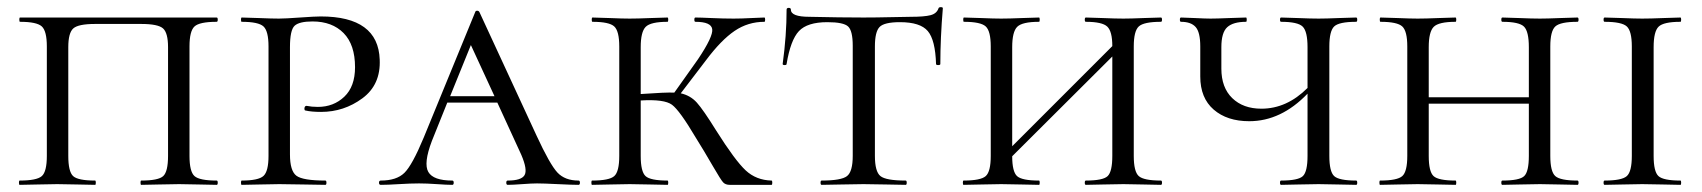

<svg xmlns="http://www.w3.org/2000/svg" viewBox="-20 -517 4761 537"><path d="M35 0Q33 0 33 -6Q33 -12 35 -12Q83 -12 97 -24.5Q111 -37 111 -81V-387Q111 -430 97 -443Q83 -456 36 -456Q34 -456 34 -462Q34 -468 36 -468H586Q589 -468 589 -462Q589 -456 586 -456Q538 -456 524 -443Q510 -430 510 -387V-81Q510 -37 524 -24.5Q538 -12 586 -12Q589 -12 589 -6Q589 0 586 0Q573 0 537 -1Q501 -2 481 -2Q459 -2 423.5 -1Q388 0 375 0Q373 0 373 -6Q373 -12 375 -12Q423 -12 436.5 -24.5Q450 -37 450 -81V-385Q450 -425 436 -437.5Q422 -450 375 -450H246Q199 -450 185 -437.5Q171 -425 171 -385V-81Q171 -37 184.5 -24.5Q198 -12 246 -12Q248 -12 248 -6Q248 0 246 0Q233 0 197.5 -1Q162 -2 140 -2Q120 -2 84 -1Q48 0 35 0Z M791 -85Q791 -39 809 -25.5Q827 -12 890 -12Q893 -12 893 -6Q893 0 890 0Q873 0 830 -1Q787 -2 761 -2Q741 -2 705 -1Q669 0 656 0Q654 0 654 -6Q654 -12 656 -12Q703 -12 717 -25Q731 -38 731 -81V-387Q731 -430 717 -443Q703 -456 656 -456Q654 -456 654 -462Q654 -468 656 -468Q669 -468 704.5 -466.5Q740 -465 760 -465Q777 -465 819 -468Q861 -471 877 -471Q1038 -471 1042 -350Q1045 -280 993.5 -242Q942 -204 878 -204Q851 -204 834 -208Q832 -208 831.5 -211.5Q831 -215 832.5 -218Q834 -221 837 -221Q852 -218 869 -218Q913 -218 943 -246.5Q973 -275 973 -329Q973 -392 941 -424.5Q909 -457 854 -457Q817 -457 804 -445Q791 -433 791 -385Z M1598 -12Q1602 -12 1602 -6Q1602 0 1598 0Q1580 0 1540 -2Q1500 -4 1482 -4Q1467 -4 1440.5 -2Q1414 0 1400 0Q1396 0 1396 -6Q1396 -12 1400 -12Q1438 -12 1447 -27Q1456 -42 1438 -84L1371 -230H1231L1188 -123Q1164 -60 1178 -36Q1192 -12 1245 -12Q1249 -12 1249 -6Q1249 0 1245 0Q1230 0 1202 -2Q1174 -4 1152 -4Q1128 -4 1096 -2Q1064 0 1045 0Q1040 0 1040 -6Q1040 -12 1045 -12Q1089 -12 1111 -33.5Q1133 -55 1165 -132L1309 -483Q1310 -487 1314.5 -487Q1319 -487 1321 -483L1481 -137Q1518 -57 1539 -34.5Q1560 -12 1598 -12ZM1239 -248H1363L1297 -391Z M2138 -12Q2140 -12 2140 -6Q2140 0 2138 0H2021Q2009 0 2002.5 -7Q1996 -14 1974 -52Q1948 -97 1926 -132Q1881 -208 1859.5 -224Q1838 -240 1772 -236V-81Q1772 -37 1785.5 -24.5Q1799 -12 1847 -12Q1849 -12 1849 -6Q1849 0 1847 0Q1834 0 1798.5 -1Q1763 -2 1741 -2Q1721 -2 1685 -1Q1649 0 1636 0Q1634 0 1634 -6Q1634 -12 1636 -12Q1684 -12 1698 -24.5Q1712 -37 1712 -81V-387Q1712 -430 1698 -443Q1684 -456 1637 -456Q1635 -456 1635 -462Q1635 -468 1637 -468Q1650 -468 1685.5 -466.5Q1721 -465 1741 -465Q1763 -465 1799 -466.5Q1835 -468 1847 -468Q1849 -468 1849 -462Q1849 -456 1847 -456Q1800 -456 1786 -442Q1772 -428 1772 -385V-254Q1842 -259 1866 -258L1932 -351Q1975 -415 1972 -435.5Q1969 -456 1925 -456Q1922 -456 1922 -462Q1922 -468 1925 -468Q1938 -468 1970.5 -466.5Q2003 -465 2032 -465Q2053 -465 2081.5 -466.5Q2110 -468 2118 -468Q2120 -468 2120 -462Q2120 -456 2118 -456Q2072 -456 2034.5 -430.5Q1997 -405 1955 -349L1884 -256Q1911 -250 1929 -230Q1947 -210 1983 -152Q2036 -68 2065.5 -40.5Q2095 -13 2138 -12Z M2294 -455Q2238 -455 2214.5 -430Q2191 -405 2180 -338Q2180 -335 2174.5 -335Q2169 -335 2169 -338Q2180 -418 2180 -490Q2180 -495 2186 -495Q2192 -495 2192 -490Q2192 -470 2244 -470Q2330 -468 2395 -468Q2430 -468 2472.5 -469Q2515 -470 2528 -470Q2565 -470 2582.5 -474.5Q2600 -479 2605 -494Q2606 -497 2611.5 -497Q2617 -497 2617 -494Q2610 -410 2610 -338Q2610 -335 2604 -335Q2598 -335 2598 -338Q2596 -405 2575 -430Q2554 -455 2497 -455Q2453 -455 2440 -441.5Q2427 -428 2427 -387V-81Q2427 -37 2442.5 -24.5Q2458 -12 2513 -12Q2516 -12 2516 -6Q2516 0 2513 0Q2499 0 2459.5 -1Q2420 -2 2395 -2Q2372 -2 2332.5 -1Q2293 0 2278 0Q2275 0 2275 -6Q2275 -12 2278 -12Q2333 -12 2349 -24.5Q2365 -37 2365 -81V-389Q2365 -431 2352 -443Q2339 -455 2294 -455Z M3227 -12Q3230 -12 3230 -6Q3230 0 3227 0Q3214 0 3178 -1Q3142 -2 3122 -2Q3100 -2 3064.5 -1Q3029 0 3017 0Q3014 0 3014 -6Q3014 -12 3017 -12Q3065 -12 3078 -24.5Q3091 -37 3091 -81V-359L2811 -80Q2811 -37 2824.5 -24.5Q2838 -12 2886 -12Q2888 -12 2888 -6Q2888 0 2886 0Q2873 0 2837.5 -1Q2802 -2 2780 -2Q2760 -2 2724 -1Q2688 0 2675 0Q2673 0 2673 -6Q2673 -12 2675 -12Q2723 -12 2737 -24.5Q2751 -37 2751 -81V-387Q2751 -430 2737 -443Q2723 -456 2676 -456Q2674 -456 2674 -462Q2674 -468 2676 -468Q2689 -468 2724.5 -466.5Q2760 -465 2780 -465Q2802 -465 2838 -466.5Q2874 -468 2886 -468Q2888 -468 2888 -462Q2888 -456 2886 -456Q2839 -456 2825 -442Q2811 -428 2811 -385V-108L3091 -388Q3091 -429 3077 -442.5Q3063 -456 3017 -456Q3014 -456 3014 -462Q3014 -468 3017 -468Q3029 -468 3064.5 -466.5Q3100 -465 3122 -465Q3142 -465 3178 -466.5Q3214 -468 3227 -468Q3230 -468 3230 -462Q3230 -456 3227 -456Q3179 -456 3165 -443Q3151 -430 3151 -387V-81Q3151 -37 3165 -24.5Q3179 -12 3227 -12Z M3773 -12Q3776 -12 3776 -6Q3776 0 3773 0Q3760 0 3724 -1Q3688 -2 3668 -2Q3646 -2 3610.5 -1Q3575 0 3563 0Q3560 0 3560 -6Q3560 -12 3563 -12Q3611 -12 3624 -24.5Q3637 -37 3637 -81V-255Q3563 -178 3474 -178Q3412 -178 3374.5 -210.5Q3337 -243 3337 -303V-387Q3337 -427 3324 -441.5Q3311 -456 3283 -456Q3280 -456 3280 -462Q3280 -468 3283 -468Q3292 -468 3322 -466.5Q3352 -465 3366 -465Q3382 -465 3418.5 -466.5Q3455 -468 3465 -468Q3467 -468 3467 -462Q3467 -456 3465 -456Q3429 -456 3412.5 -441Q3396 -426 3396 -385V-325Q3396 -272 3426.5 -242.5Q3457 -213 3508 -213Q3579 -213 3637 -271V-385Q3637 -429 3623.5 -442.5Q3610 -456 3563 -456Q3560 -456 3560 -462Q3560 -468 3563 -468Q3575 -468 3610.5 -466.5Q3646 -465 3668 -465Q3688 -465 3724 -466.5Q3760 -468 3773 -468Q3776 -468 3776 -462Q3776 -456 3773 -456Q3725 -456 3711.5 -443Q3698 -430 3698 -387V-81Q3698 -37 3711.5 -24.5Q3725 -12 3773 -12Z M4392 -12Q4395 -12 4395 -6Q4395 0 4392 0Q4379 0 4343 -1Q4307 -2 4287 -2Q4265 -2 4229.5 -1Q4194 0 4182 0Q4179 0 4179 -6Q4179 -12 4182 -12Q4230 -12 4243 -24.5Q4256 -37 4256 -81V-227H3976V-81Q3976 -37 3989.5 -24.5Q4003 -12 4051 -12Q4053 -12 4053 -6Q4053 0 4051 0Q4038 0 4002.5 -1Q3967 -2 3945 -2Q3925 -2 3889 -1Q3853 0 3840 0Q3838 0 3838 -6Q3838 -12 3840 -12Q3888 -12 3902 -24.5Q3916 -37 3916 -81V-387Q3916 -430 3902 -443Q3888 -456 3841 -456Q3839 -456 3839 -462Q3839 -468 3841 -468Q3854 -468 3889.5 -466.5Q3925 -465 3945 -465Q3967 -465 4003 -466.5Q4039 -468 4051 -468Q4053 -468 4053 -462Q4053 -456 4051 -456Q4004 -456 3990 -442Q3976 -428 3976 -385V-245H4256V-385Q4256 -429 4242.5 -442.5Q4229 -456 4182 -456Q4179 -456 4179 -462Q4179 -468 4182 -468Q4194 -468 4229.5 -466.5Q4265 -465 4287 -465Q4307 -465 4343 -466.5Q4379 -468 4392 -468Q4395 -468 4395 -462Q4395 -456 4392 -456Q4344 -456 4330 -443Q4316 -430 4316 -387V-81Q4316 -37 4330 -24.5Q4344 -12 4392 -12Z M4605 -81Q4605 -37 4618.5 -24.5Q4632 -12 4680 -12Q4682 -12 4682 -6Q4682 0 4680 0Q4667 0 4631.5 -1Q4596 -2 4573 -2Q4553 -2 4517 -1Q4481 0 4468 0Q4465 0 4465 -6Q4465 -12 4468 -12Q4516 -12 4530 -24.5Q4544 -37 4544 -81V-387Q4544 -430 4530 -443Q4516 -456 4468 -456Q4465 -456 4465 -462Q4465 -468 4468 -468Q4481 -468 4517 -466.5Q4553 -465 4573 -465Q4596 -465 4632 -466.5Q4668 -468 4680 -468Q4682 -468 4682 -462Q4682 -456 4680 -456Q4633 -456 4619 -442.5Q4605 -429 4605 -385Z"/></svg>

Font: Cormorant SC
Style: Regular
Weight: 400
Designer: Christian Thalmann (Catharsis Fonts)
Version: Version 1.000;PS 002.000;hotconv 1.0.88;makeotf.lib2.5.64775